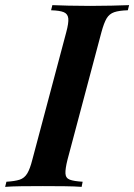

<svg xmlns="http://www.w3.org/2000/svg" viewBox="-59 -728 523 748"><path d="M204 -106Q195 -70 196 -52Q197 -34 213 -28Q229 -22 263 -20L259 0Q233 -2 192 -2.5Q151 -3 108 -3Q63 -3 24.5 -2.5Q-14 -2 -39 0L-34 -20Q-1 -22 17.5 -28Q36 -34 47 -52Q58 -70 67 -106L199 -602Q209 -639 207 -656.5Q205 -674 189.5 -680.5Q174 -687 140 -688L145 -708Q169 -707 208 -706Q247 -705 292 -705Q335 -705 375 -706Q415 -707 444 -708L439 -688Q405 -687 386 -680.5Q367 -674 356.5 -656.5Q346 -639 336 -602Z"/></svg>

Font: Playfair Display SemiBold
Style: Italic
Weight: 600
Italic angle: -14°
Designer: Claus Eggers Sørensen
Foundry: Claus Eggers Sørensen
Version: Version 1.203